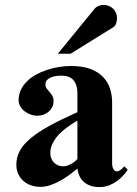

<svg xmlns="http://www.w3.org/2000/svg" viewBox="-20 -759 560 786"><path d="M216.8 -539.1 367.2 -723.1Q373 -730.5 383.3 -734.6Q393.6 -738.8 404.8 -738.8Q416 -738.8 426 -734.6Q436 -730.5 443.4 -723.1Q450.7 -715.8 454.8 -706.1Q459 -696.3 459 -685.1Q459 -673.8 455.3 -663.1Q451.7 -652.3 442.9 -647L269 -539.1ZM502.9 -64Q496.6 -54.7 486.1 -42.5Q475.6 -30.3 460.9 -19.3Q446.3 -8.3 428 -0.7Q409.7 6.8 387.2 6.8Q363.8 6.8 347.4 0.2Q331.1 -6.3 320.3 -17.1Q309.6 -27.8 304 -41.5Q298.3 -55.2 296.9 -68.8Q282.7 -57.1 265.4 -44.2Q248 -31.2 228.3 -20Q208.5 -8.8 187.5 -1.5Q166.5 5.9 146 5.9Q124 5.9 106 -0.7Q87.9 -7.3 74.7 -19.3Q61.5 -31.2 54.2 -47.9Q46.9 -64.5 46.9 -85Q46.9 -115.7 61.5 -142.3Q76.2 -168.9 106.7 -194.1Q137.2 -219.2 184.3 -244.9Q231.4 -270.5 296.9 -299.8V-377.9Q296.9 -411.1 281.2 -430.2Q265.6 -449.2 231 -449.2Q220.7 -449.2 209.2 -447.8Q197.8 -446.3 188.2 -442.1Q178.7 -438 172.4 -431.2Q166 -424.3 166 -414.1Q166 -403.8 171.1 -396.7Q176.3 -389.6 182.6 -382.6Q189 -375.5 194.1 -366.9Q199.2 -358.4 199.2 -345.2Q199.2 -331.1 193.6 -320.1Q188 -309.1 178.7 -301.3Q169.4 -293.5 157.2 -289.3Q145 -285.2 131.8 -285.2Q120.1 -285.2 106.7 -289.6Q93.3 -293.9 82 -302.5Q70.8 -311 63.5 -322.8Q56.2 -334.5 56.2 -349.1Q56.2 -371.6 65.2 -390.6Q74.2 -409.7 89.6 -425.3Q105 -440.9 126 -452.6Q147 -464.4 170.9 -472.4Q194.8 -480.5 220.5 -484.6Q246.1 -488.8 271 -488.8Q317.9 -488.8 349.9 -476.8Q381.8 -464.8 401.6 -444.3Q421.4 -423.8 430.2 -396.7Q439 -369.6 439 -339.8V-90.8Q439 -76.7 444.1 -67.1Q449.2 -57.6 458.5 -57.6Q471.7 -57.6 488.8 -78.1ZM296.9 -265.1Q290.5 -261.7 280 -255.1Q269.5 -248.5 257.1 -239.5Q244.6 -230.5 231.9 -219.2Q219.2 -208 209.2 -194.6Q199.2 -181.2 192.6 -165.8Q186 -150.4 186 -133.8Q186 -108.4 201.2 -93.3Q216.3 -78.1 238.8 -78.1Q248 -78.1 257.3 -81.5Q266.6 -85 274.4 -89.6Q282.2 -94.2 288.1 -99.4Q293.9 -104.5 296.9 -107.9Z"/></svg>

Font: Tai Heritage Pro
Style: Bold
Weight: 700
Designer: Faah Baccam, Walt Agee, Victor Gaultney, Annie Olsen, Eric Hays
Foundry: SIL International
Version: Version 2.600